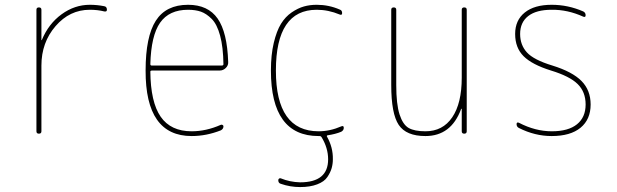

<svg xmlns="http://www.w3.org/2000/svg" viewBox="-20 -550 2540 790"><path d="M129.9 -9.8V-509.8Q129.9 -519.5 140.1 -519.5Q150.4 -519.5 150.4 -509.8V-385.7Q150.4 -384.8 151.4 -384.8Q152.3 -384.8 152.3 -385.7Q179.7 -452.1 233.4 -491.2Q287.1 -530.3 349.6 -530.3Q379.9 -530.3 409.2 -524.4Q419.9 -522.5 419.9 -509.8Q419.9 -501 409.2 -502.9Q381.8 -509.8 349.6 -509.8Q266.6 -509.8 208.5 -442.4Q150.4 -375 150.4 -280.3V-9.8Q150.4 0 140.1 0Q129.9 0 129.9 -9.8Z M753.9 -509.8Q675.8 -509.8 638.7 -456.5Q601.6 -403.3 598.6 -286.1Q598.6 -280.3 604.5 -280.3H892.6Q898.4 -280.3 899.4 -285.2Q898.4 -356.4 885.7 -403.3Q873 -450.2 851.1 -472.2Q829.1 -494.1 806.6 -502Q784.2 -509.8 753.9 -509.8ZM768.6 9.8Q578.1 9.8 579.1 -259.8Q579.1 -399.4 621.1 -464.8Q663.1 -530.3 753.9 -530.3Q835.9 -530.3 875.5 -473.6Q915 -417 918.9 -294.9Q919.9 -281.2 909.2 -270.5Q898.4 -259.8 883.8 -259.8H604.5Q599.6 -259.8 598.6 -255.9Q599.6 -129.9 641.1 -69.8Q682.6 -9.8 768.6 -9.8Q828.1 -9.8 887.7 -36.1Q891.6 -38.1 895.5 -36.1Q899.4 -34.2 899.4 -30.3Q899.4 -19.5 888.7 -13.7Q829.1 9.8 768.6 9.8Z M1291 9.8Q1094.7 9.8 1094.7 -259.8Q1094.7 -324.2 1106.4 -373.5Q1118.2 -422.9 1136.2 -452.1Q1154.3 -481.4 1180.2 -499Q1206.1 -516.6 1230.5 -523.4Q1254.9 -530.3 1283.2 -530.3Q1333 -530.3 1377.9 -510.7Q1387.7 -507.8 1387.7 -496.1Q1387.7 -486.3 1377.9 -490.2Q1331.1 -509.8 1283.2 -509.8Q1115.2 -509.8 1115.2 -259.8Q1115.2 -9.8 1291 -9.8Q1337.9 -9.8 1384.8 -30.3Q1394.5 -34.2 1394.5 -23.9Q1394.5 -13.7 1383.8 -7.8Q1360.4 2 1327.1 6.8Q1326.2 6.8 1325.2 8.3Q1324.2 9.8 1325.2 11.7Q1350.6 56.6 1349.6 105.5Q1349.6 124 1344.7 141.6Q1339.8 159.2 1327.1 178.2Q1314.5 197.3 1285.2 208.5Q1255.9 219.7 1214.8 219.7Q1173.8 219.7 1134.8 206.1Q1125 203.1 1125 191.4Q1125 187.5 1127.9 185.1Q1130.9 182.6 1134.8 183.6Q1172.9 199.2 1214.8 200.2Q1330.1 200.2 1330.1 105.5Q1330.1 58.6 1302.7 13.7Q1299.8 9.8 1295.9 9.8Z M1730.5 9.8Q1651.4 9.8 1620.6 -36.1Q1589.8 -82 1589.8 -200.2V-509.8Q1589.8 -519.5 1600.1 -519.5Q1610.4 -519.5 1610.4 -509.8V-200.2Q1610.4 -121.1 1624 -79.1Q1637.7 -37.1 1661.6 -23.4Q1685.5 -9.8 1730.5 -9.8Q1801.8 -9.8 1840.8 -67.4Q1879.9 -125 1879.9 -230.5V-509.8Q1879.9 -519.5 1890.1 -519.5Q1900.4 -519.5 1900.4 -509.8V-9.8Q1900.4 0 1890.1 0Q1879.9 0 1879.9 -9.8V-101.6Q1879.9 -102.5 1878.9 -102.5Q1877 -102.5 1877 -100.6Q1835.9 9.8 1730.5 9.8Z M2247.1 -259.8Q2168.9 -284.2 2134.3 -318.8Q2099.6 -353.5 2099.6 -410.2Q2099.6 -466.8 2139.2 -498.5Q2178.7 -530.3 2250 -530.3Q2317.4 -530.3 2379.9 -502.9Q2389.6 -498 2389.6 -487.3Q2389.6 -477.5 2379.9 -481.4Q2315.4 -510.7 2250 -509.8Q2186.5 -509.8 2153.3 -483.9Q2120.1 -458 2120.1 -410.2Q2120.1 -365.2 2147.9 -334.5Q2175.8 -303.7 2252.9 -280.3Q2335 -254.9 2372.6 -216.8Q2410.2 -178.7 2410.2 -120.1Q2410.2 -58.6 2368.7 -24.4Q2327.1 9.8 2250 9.8Q2180.7 9.8 2115.2 -23.4Q2105.5 -28.3 2105.5 -39.1Q2105.5 -48.8 2115.2 -44.9Q2182.6 -9.8 2250.5 -9.8Q2318.4 -9.8 2354 -38.6Q2389.6 -67.4 2389.6 -120.1Q2389.6 -171.9 2356.9 -204.1Q2324.2 -236.3 2247.1 -259.8Z"/></svg>

Font: Rounded-X Mgen+ 1m thin
Style: Regular
Weight: 100
Designer: [Source Han Sans]
Ryoko NISHIZUKA  (kana & ideographs); Paul D. Hunt (Latin, Greek & Cyrillic); Wenlong ZHANG  (bopomofo
Version: Version 1.059.20150602